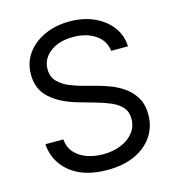

<svg xmlns="http://www.w3.org/2000/svg" viewBox="-111 -831 859 939"><g transform="rotate(-15 319.0 -362.0)"><path d="M485.8 -545.5Q479.4 -599.4 433.9 -629.3Q388.5 -659.1 322.4 -659.1Q250 -659.1 206 -624.8Q161.9 -590.6 161.9 -538.4Q161.9 -499.3 185.9 -475.3Q209.9 -451.3 242.7 -438Q275.6 -424.7 302.6 -417.6L376.4 -397.7Q404.8 -390.3 439.8 -377.1Q474.8 -364 506.9 -341.4Q539.1 -318.9 560 -283.7Q581 -248.6 581 -197.4Q581 -138.5 550.2 -90.9Q519.5 -43.3 460.8 -15.3Q402 12.8 318.2 12.8Q201 12.8 132.1 -42.6Q63.2 -98 56.8 -187.5H147.7Q151.3 -146.3 175.6 -119.5Q199.9 -92.7 237.4 -79.7Q274.9 -66.8 318.2 -66.8Q368.6 -66.8 408.7 -83.3Q448.9 -99.8 472.3 -129.4Q495.7 -159.1 495.7 -198.9Q495.7 -235.1 475.5 -257.8Q455.3 -280.5 422.2 -294.7Q389.2 -308.9 350.9 -319.6L261.4 -345.2Q176.1 -369.7 126.4 -415.1Q76.7 -460.6 76.7 -534.1Q76.7 -595.2 109.9 -640.8Q143.1 -686.4 199.4 -711.8Q255.7 -737.2 325.3 -737.2Q395.6 -737.2 450.3 -712.2Q505 -687.1 537.1 -643.8Q569.2 -600.5 571 -545.5Z"/></g></svg>

Font: Inter UI
Style: Regular
Weight: 400
Designer: Rasmus Andersson
Foundry: rsms
Version: 3.2;8d6f07862